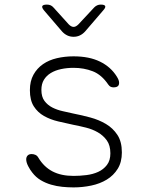

<svg xmlns="http://www.w3.org/2000/svg" viewBox="-20 -805 640 835"><path d="M300 10Q276 10 251 7.5Q226 5 202 -2Q178 -9 157 -21.5Q136 -34 120 -55Q111 -66 102.5 -82.5Q94 -99 94 -112Q94 -122 100 -128.5Q106 -135 118 -135Q126 -135 134 -131.5Q142 -128 147 -119Q171 -79 208.5 -59.5Q246 -40 300 -40Q327 -40 355.5 -43.5Q384 -47 407 -57.5Q430 -68 445 -87.5Q460 -107 460 -138Q460 -173 444.5 -194.5Q429 -216 405.5 -229.5Q382 -243 354 -250Q326 -257 300 -262Q267 -269 233 -277Q199 -285 171.5 -300.5Q144 -316 127 -342.5Q110 -369 110 -413Q110 -452 125.5 -480Q141 -508 167 -526Q193 -544 227.5 -552Q262 -560 300 -560Q368 -560 415 -537Q462 -514 488 -472Q493 -464 495.5 -457.5Q498 -451 498 -445Q498 -434 491.5 -429.5Q485 -425 475 -425Q467 -425 461.5 -427.5Q456 -430 451 -437Q422 -480 383.5 -495Q345 -510 300 -510Q271 -510 245.5 -504.5Q220 -499 201 -487.5Q182 -476 171 -458Q160 -440 160 -414Q160 -384 173.5 -366Q187 -348 207.5 -337.5Q228 -327 253 -321.5Q278 -316 300 -311Q336 -304 373 -294Q410 -284 440.5 -266Q471 -248 490.5 -218.5Q510 -189 510 -142Q510 -100 492 -71Q474 -42 444.5 -24Q415 -6 377 2Q339 10 300 10ZM184 -785Q193 -785 200 -782Q207 -779 213 -772L279 -699Q290 -688 300 -688Q310 -688 321 -699L390 -773Q396 -779 403 -782Q410 -785 418 -785Q435 -785 437.5 -778.5Q440 -772 429 -760L350 -668Q340 -657 327.5 -651Q315 -645 300 -645Q285 -645 272.5 -651Q260 -657 250 -668L172 -759Q161 -772 164 -778.5Q167 -785 184 -785Z"/></svg>

Font: Maple Mono NL Thin
Style: Regular
Weight: 250
Monospace: yes
Designer: subframe7536
Version: Version 7.000